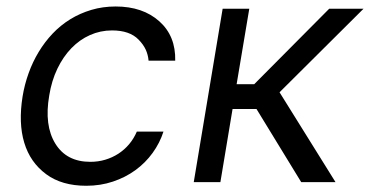

<svg xmlns="http://www.w3.org/2000/svg" viewBox="-20 -573 1164 604"><path d="M51.1 -269.9Q57.2 -307.2 70 -342.7Q82.7 -378.2 101.6 -409.4Q120.4 -440.7 145.4 -467.2Q170.5 -493.6 201 -512.4Q231.5 -531.2 267.4 -541.9Q303.3 -552.6 343.8 -552.6Q429.3 -552.6 481.5 -505.7Q533 -459.5 531.2 -382.1H447.4Q445.7 -401.3 438.2 -417.3Q430.8 -433.2 415.8 -448.5Q387.8 -477.3 332.4 -477.3Q295.8 -477.3 263.1 -462.7Q230.5 -448.2 204.5 -421.3Q178.6 -394.5 160.5 -356.9Q142.4 -319.2 134.9 -272.7Q118.6 -178.6 154.1 -121.1Q189.3 -63.9 264.2 -63.9Q288.7 -63.9 310.9 -70.5Q333.1 -77.1 352.1 -89.3Q371.1 -101.6 386 -119.1Q400.9 -136.7 410.5 -159.1H494.3Q482.6 -122.9 460 -91.8Q437.5 -60.7 406.1 -37.8Q374.6 -14.9 335.4 -1.8Q296.2 11.4 251.4 11.4Q174.4 11.4 125.4 -24.9Q74.9 -62.1 56.3 -124.1Q37.6 -186.1 51.1 -269.9Z M680.4 -545.5H764.2L724.4 -308.2H779.8L1015.6 -545.5H1123.6L859.4 -282.7L1035.5 0H927.6L786.9 -230.1H711.6L673.3 0H589.5Z"/></svg>

Font: Inter P
Style: Italic
Weight: 400
Italic angle: -9.40001°
Designer: Rasmus Andersson
Foundry: rsms
Version: Version 3.018;git-588b23468